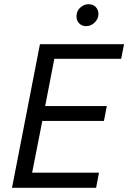

<svg xmlns="http://www.w3.org/2000/svg" viewBox="-20 -899 614 919"><path d="M37.5 0ZM453.8 -72.5H133.8L182.5 -320H477.5L491.2 -391.2H196.2L240 -617.5H560L573.8 -687.5H171.2L37.5 0H440ZM346.2 -820Q346.2 -827.5 347.5 -832.5Q350 -851.2 366.9 -865Q383.8 -878.8 403.8 -878.8Q425 -878.8 438.1 -865.6Q451.2 -852.5 451.2 -831.2Q451.2 -808.8 433.1 -791.2Q415 -773.8 392.5 -773.8Q372.5 -773.8 359.4 -786.9Q346.2 -800 346.2 -820Z"/></svg>

Font: Cambay
Style: Italic
Weight: 400
Italic angle: -11°
Designer: Pooja Saxena
Foundry: Pooja Saxena
Version: Version 1.019;PS 001.019;hotconv 1.0.70;makeotf.lib2.5.58329